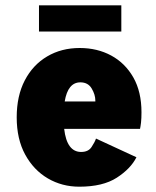

<svg xmlns="http://www.w3.org/2000/svg" viewBox="-20 -693 590 724"><path d="M279 11Q214 11 160.5 -20.2Q107 -51.5 75 -110Q43 -168.5 43 -250.5Q43 -331.5 73.5 -390Q104 -448.5 157.8 -480.2Q211.5 -512 280.5 -512Q347 -512 399.5 -483.5Q452 -455 482.8 -401Q513.5 -347 513.5 -269.5Q513.5 -246.5 511.8 -231.2Q510 -216 508 -207H222Q232 -120 286 -120Q313 -120 325.2 -138.5Q337.5 -157 342 -170.5L494.5 -100Q473 -57 420.5 -23Q368 11 279 11ZM283 -382.5Q236 -382.5 224 -310.5H339.5V-314Q339.5 -336 325.8 -359.2Q312 -382.5 283 -382.5ZM127 -574V-673H437.5V-574Z"/></svg>

Font: Trispace SemiCondensed ExtraBold
Style: Regular
Weight: 800
Width: 4
Designer: Tyler Finck
Foundry: Etcetera Type Company
Version: Version 1.210; ttfautohint (v1.8.3)